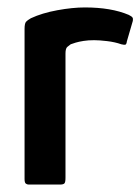

<svg xmlns="http://www.w3.org/2000/svg" viewBox="-20 -496 377 516"><path d="M208 -476Q279 -476 326 -456Q334 -452 336 -449Q338 -446 337 -440L321 -385Q320 -377 317 -376Q314 -375 306 -377Q289 -383 268 -385.5Q247 -388 233 -388Q217 -388 204.5 -386Q192 -384 183.5 -381.5Q175 -379 170 -377Q166 -374 161 -370Q156 -366 156 -352V-18Q156 -6 153 -3Q150 0 141 0H57Q53 0 49.5 -2.5Q46 -5 46 -15V-418Q46 -433 50 -437.5Q54 -442 63 -447Q93 -461 134 -468.5Q175 -476 208 -476Z"/></svg>

Font: Glory Thin SemiBold
Style: Regular
Weight: 600
Version: Version 1.011